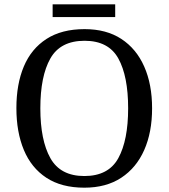

<svg xmlns="http://www.w3.org/2000/svg" viewBox="-20 -860 782 890"><path d="M371 10Q265 10 195 -36Q125 -82 90.5 -165Q56 -248 56 -359Q56 -470 90.5 -552Q125 -634 195.5 -679.5Q266 -725 372 -725Q473 -725 542.5 -679.5Q612 -634 648.5 -551.5Q685 -469 685 -358Q685 -247 648.5 -164.5Q612 -82 542 -36Q472 10 371 10ZM371 -44Q483 -44 528.5 -127Q574 -210 574 -358Q574 -507 528.5 -589Q483 -671 372 -671Q260 -671 213.5 -589Q167 -507 167 -358Q167 -210 213.5 -127Q260 -44 371 -44ZM224 -781V-840H514V-781Z"/></svg>

Font: Noto Serif Vithkuqi
Style: Regular
Weight: 400
Version: Version 1.005